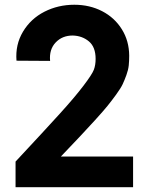

<svg xmlns="http://www.w3.org/2000/svg" viewBox="-20 -781 610 801"><path d="M44.9 -106.9Q168 -238.8 229.7 -306.9Q291.5 -375 327.9 -422.9Q364.3 -470.7 371.6 -490.2Q378.9 -509.8 378.9 -535.2Q378.9 -585 350.8 -608.4Q322.8 -631.8 283.2 -632.8Q239.7 -632.8 212.2 -603.8Q184.6 -574.7 189 -526.9L48.8 -527.8Q43.5 -594.7 75.9 -648.9Q108.4 -703.1 165.5 -732.2Q222.7 -761.2 290 -761.2Q354 -761.2 406 -734.4Q458 -707.5 488.3 -658.9Q518.6 -610.4 519 -548.8Q519 -526.4 517.1 -507.8Q515.1 -489.3 507.3 -467.8Q499.5 -446.3 491.7 -429.7Q483.9 -413.1 464.4 -386.2Q444.8 -359.4 428.2 -338.9Q411.6 -318.4 377.2 -280.5Q342.8 -242.7 314.2 -212.4Q285.6 -182.1 233.9 -127.9H535.2V0H44.9Z"/></svg>

Font: Oakes Grotesk Bold
Style: Regular
Weight: 700
Designer: Samuel Oakes
Foundry: Samuel Oakes
Version: Version 1.000;PS 001.000;hotconv 1.0.88;makeotf.lib2.5.64775